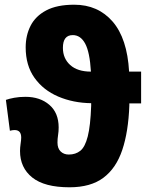

<svg xmlns="http://www.w3.org/2000/svg" viewBox="-20 -785 629 815"><path d="M275 10Q169 10 117 -31.5Q65 -73 65 -144Q65 -158 67.5 -175Q70 -192 70 -201Q70 -233 42 -233Q33 -233 22 -230L5 -361Q19 -366 40.5 -370Q62 -374 88 -374Q150 -374 189.5 -340Q229 -306 229 -244Q229 -227 226.5 -211.5Q224 -196 224 -180Q224 -155 237.5 -142Q251 -129 272 -129Q301 -129 321 -145Q341 -161 352.5 -206Q364 -251 367 -336V-347Q291 -348 227.5 -375Q164 -402 126.5 -454.5Q89 -507 89 -584Q89 -635 110 -676Q131 -717 176.5 -741Q222 -765 295 -765Q396 -765 458 -693.5Q520 -622 528 -481H579V-346H529V-337Q525 -226 499 -148.5Q473 -71 419 -30.5Q365 10 275 10ZM366 -481Q361 -564 341.5 -600Q322 -636 289 -636Q247 -636 247 -582Q247 -537 278 -509Q309 -481 366 -481Z"/></svg>

Font: Noto Sans ExtraCondensed Black
Style: Regular
Weight: 900
Width: 2
Designer: Monotype Design Team
Foundry: Monotype Imaging Inc.
Version: Version 2.013; ttfautohint (v1.8.4.7-5d5b)